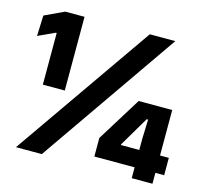

<svg xmlns="http://www.w3.org/2000/svg" viewBox="-95 -747 916 854"><g transform="rotate(15 363.0 -319.5)"><path d="M91.5 -299.5V-537.5H87L10.5 -502L14 -597L103.5 -639H192.5V-299.5ZM48 0 493 -639H610.5L167 0ZM581 0V-181.5L584 -270.5H577.5L496.5 -133.5V-102L452 -130H717V-50H395.5V-135.5L522 -339.5H676.5V0Z"/></g></svg>

Font: Anek Telugu
Style: Bold
Weight: 700
Designer: Omkar Bhoir (Telugu), Yesha Goshar (Latin)
Foundry: Ek Type
Version: Version 1.003